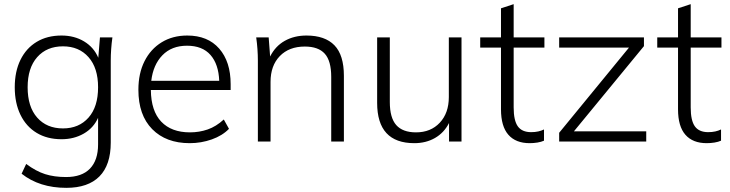

<svg xmlns="http://www.w3.org/2000/svg" viewBox="-20 -681 3513 924"><path d="M299 223Q170 223 84 155L106 108Q153 143 197 157Q241 171 298 171Q374 171 413 130.5Q452 90 452 14V-114Q430 -65 383 -38Q336 -11 276 -11Q207 -11 156.5 -41.5Q106 -72 78.5 -128.5Q51 -185 51 -261Q51 -337 78.5 -393Q106 -449 156.5 -479.5Q207 -510 276 -510Q338 -510 385 -481.5Q432 -453 453 -403L461 -501H521Q517 -473 515 -444.5Q513 -416 513 -389V5Q513 113 458.5 168Q404 223 299 223ZM283 -63Q360 -63 406 -115Q452 -167 452 -261Q452 -354 406 -406Q360 -458 283 -458Q205 -458 159 -406Q113 -354 113 -261Q113 -167 159 -115Q205 -63 283 -63Z M893 8Q779 8 712.5 -59.5Q646 -127 646 -249Q646 -328 675.5 -386.5Q705 -445 758 -477.5Q811 -510 881 -510Q980 -510 1035 -447Q1090 -384 1090 -276V-248H706Q707 -147 756 -95.5Q805 -44 894 -44Q939 -44 979.5 -58Q1020 -72 1057 -106L1082 -61Q1050 -28 999 -10Q948 8 893 8ZM880 -461Q806 -461 761.5 -415Q717 -369 708 -292H1035Q1032 -372 993 -416.5Q954 -461 880 -461Z M1221 0V-389Q1221 -416 1219 -444.5Q1217 -473 1213 -501H1273L1280 -409Q1305 -459 1350.5 -484.5Q1396 -510 1455 -510Q1544 -510 1589.5 -463Q1635 -416 1635 -316V0H1574V-311Q1574 -388 1543 -422.5Q1512 -457 1447 -457Q1371 -457 1326.5 -411Q1282 -365 1282 -287V0Z M1974 8Q1795 8 1795 -186V-501H1856V-190Q1856 -114 1887 -79Q1918 -44 1982 -44Q2053 -44 2096.5 -90.5Q2140 -137 2140 -214V-501H2201V0H2141V-89Q2117 -42 2073.5 -17Q2030 8 1974 8Z M2529 8Q2462 8 2426.5 -32.5Q2391 -73 2391 -155V-452H2291V-501H2391V-641L2452 -661V-501H2600V-452H2452V-164Q2452 -101 2472 -73Q2492 -45 2536 -45Q2555 -45 2570.5 -48.5Q2586 -52 2598 -58V-4Q2585 2 2566.5 5Q2548 8 2529 8Z M2671 0V-42L3007 -452H2671V-501H3079V-459L2742 -49H3090V0Z M3381 8Q3314 8 3278.5 -32.5Q3243 -73 3243 -155V-452H3143V-501H3243V-641L3304 -661V-501H3452V-452H3304V-164Q3304 -101 3324 -73Q3344 -45 3388 -45Q3407 -45 3422.5 -48.5Q3438 -52 3450 -58V-4Q3437 2 3418.5 5Q3400 8 3381 8Z"/></svg>

Font: Winston Light
Style: Regular
Weight: 300
Designer: Original fonts by Vernon Adams / Changes by Cristiano Sobral
Foundry: Original fonts by Vernon Adams / Changes by Cristiano Sobral
Version: Version 2.503;July 17, 2020;FontCreator 13.0.0.2655 64-bit